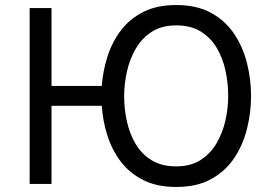

<svg xmlns="http://www.w3.org/2000/svg" viewBox="-20 -732 1087 764"><path d="M681 12Q604.5 12 550 -15.5Q495.5 -43 460.5 -89.2Q425.5 -135.5 407.2 -193Q389 -250.5 385 -311H185V0H98V-700H185V-390H385Q389.5 -450.5 408 -508Q426.5 -565.5 461.5 -611.5Q496.5 -657.5 550.8 -684.8Q605 -712 681 -712Q764 -712 821 -680.2Q878 -648.5 912.8 -595.8Q947.5 -543 963.2 -479Q979 -415 979 -350Q979 -285 963.2 -221Q947.5 -157 912.8 -104.2Q878 -51.5 821 -19.8Q764 12 681 12ZM681 -70Q739 -70 778.5 -95.5Q818 -121 842.2 -162.8Q866.5 -204.5 877.2 -253.8Q888 -303 888 -350Q888 -401.5 877.2 -451.2Q866.5 -501 842.2 -541.8Q818 -582.5 778.5 -606.8Q739 -631 681 -631Q623.5 -631 584 -605.5Q544.5 -580 520.2 -538.2Q496 -496.5 485 -447Q474 -397.5 474 -350Q474 -298.5 485 -248.8Q496 -199 520.2 -158.5Q544.5 -118 584 -94Q623.5 -70 681 -70Z"/></svg>

Font: Overpass
Style: Regular
Weight: 400
Designer: Delve Withrington, Dave Bailey, Thomas Jockin
Foundry: Delve Fonts LLC
Version: Version 4.000